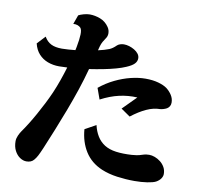

<svg xmlns="http://www.w3.org/2000/svg" viewBox="-90 -920 1110 1048"><g transform="rotate(10 465.0 -396.5)"><path d="M536.1 -694.8Q550.3 -694.8 565.7 -690.2Q581.1 -685.5 595 -677.2Q608.9 -668.9 617.4 -657.7Q626 -646.5 626 -632.8Q626 -615.7 613 -602.3Q600.1 -588.9 569.8 -576.2Q548.8 -566.9 517.3 -558.1Q485.8 -549.3 448.5 -542Q411.1 -534.7 371.6 -528.8Q363.3 -499 354.5 -469Q345.7 -439 335.9 -410.2Q315.9 -350.6 293 -290Q270 -229.5 246.6 -171.4Q223.1 -113.3 201.2 -61Q188.5 -31.2 180.7 -16.4Q172.9 -1.5 163.1 9.8Q148.9 26.9 122.1 26.9Q103.5 26.9 85.7 14.9Q67.9 2.9 56.4 -19.3Q44.9 -41.5 44.9 -71.8Q44.9 -86.9 52.2 -103.3Q59.6 -119.6 66.9 -129.9Q82 -150.9 99.6 -179.2Q117.2 -207.5 135 -239.5Q152.8 -271.5 169.7 -304.7Q186.5 -337.9 200.2 -369.1Q214.8 -402.8 228.5 -441.7Q242.2 -480.5 252.9 -516.6Q229 -515.1 208 -515.1Q173.8 -515.1 144.5 -526.1Q115.2 -537.1 94.7 -559.8Q74.2 -582.5 65.9 -617.2L107.9 -662.1Q123 -635.7 146.2 -624.3Q169.4 -612.8 206.1 -612.8Q222.7 -612.8 241.5 -614.3Q260.3 -615.7 280.3 -617.7Q281.2 -623 282.5 -627.9Q283.7 -632.8 284.2 -636.2Q292.5 -680.2 293.2 -706.8Q293.9 -733.4 285.2 -743.2Q278.8 -750 268.3 -753.9Q257.8 -757.8 244.1 -756.8L262.2 -807.1Q272.5 -813 290.8 -818.1Q309.1 -823.2 324.2 -823.2Q353 -823.2 382.6 -812Q412.1 -800.8 431.2 -772.9Q437 -764.2 439.5 -755.6Q441.9 -747.1 441.9 -737.8Q441.9 -722.2 432.1 -709Q425.3 -699.7 418.7 -687.7Q412.1 -675.8 408.2 -662.1Q406.7 -656.2 405 -650.4Q403.3 -644.5 401.9 -638.2Q419.9 -642.1 435.3 -646.7Q450.7 -651.4 461.9 -655.8Q480 -663.1 499 -682.1Q504.4 -687.5 514.9 -691.2Q525.4 -694.8 536.1 -694.8ZM685.1 -530.8Q725.6 -530.8 756.1 -522.2Q786.6 -513.7 804.2 -501Q822.8 -486.8 835 -467.8Q847.2 -448.7 847.2 -426.8Q847.2 -414.6 842 -406Q836.9 -397.5 828.1 -392.1Q820.3 -387.7 808.8 -384.3Q797.4 -380.9 790 -380.9Q755.9 -380.9 717 -363.3Q678.2 -345.7 634.8 -312L584 -347.2L658.2 -421.9Q608.4 -424.8 558.6 -413.6Q508.8 -402.3 457 -375L435.1 -436Q474.1 -467.8 517.6 -488.8Q561 -509.8 604.2 -520.3Q647.5 -530.8 685.1 -530.8ZM464.8 -234.9Q472.7 -200.7 488.8 -174.6Q504.9 -148.4 530.8 -131.8Q557.1 -115.2 595 -110.1Q632.8 -105 682.1 -107.9Q693.4 -108.9 708 -110.8Q722.7 -112.8 737.8 -118.2Q751.5 -122.6 759.5 -123.8Q767.6 -125 776.9 -125Q791.5 -125 808.1 -118.9Q824.7 -112.8 839.6 -101.1Q854.5 -89.4 863.8 -72.8Q873 -56.2 873 -35.2Q873 -22.5 864.3 -9.8Q855.5 2.9 838.9 12.2Q823.7 20 791.5 24.9Q759.3 29.8 721.2 29.8Q673.3 29.8 625 23.2Q576.7 16.6 537.1 0Q475.1 -26.4 442.1 -78.9Q409.2 -131.3 403.8 -201.2Z"/></g></svg>

Font: BIZ UDPMincho
Style: Bold
Weight: 700
Designer: TypeBank Co., Ltd.
Foundry: Morisawa Inc.
Version: Version 1.06